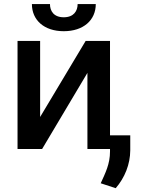

<svg xmlns="http://www.w3.org/2000/svg" viewBox="-20 -752 720 969"><path d="M182.5 -161.6V-545.5H68.5V0H192.5L421.2 -384.2V0H535.2V12.1C535.5 75.3 511.7 121.4 488.3 172.9L563.9 197.8C609.7 145.2 637.1 76.7 637.4 6.7V-68.9H535.2V-545.5H412.3ZM141 -731.5C141 -650.2 203.1 -594.5 301.8 -594.5C400.9 -594.5 463.4 -650.2 463.4 -731.5H371.8C371.8 -696.4 351.9 -664.8 301.8 -664.8C251.1 -664.8 232.2 -696.7 232.2 -731.5Z"/></svg>

Font: Magic Ui Pro Semi Bold
Style: Regular
Weight: 600
Designer: Stefan Endress, Andreas Faust
Version: Version 1.000;FEAKit 1.0